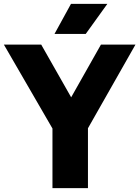

<svg xmlns="http://www.w3.org/2000/svg" viewBox="-51 -970 718 990"><path d="M219.5 0V-384L256.5 -243.5L-31 -740H161.5L340.5 -425H291.5L469.5 -740H647.5L365.5 -243.5L402.5 -381.5V0ZM230 -795 315 -950H502.5L391 -795Z"/></svg>

Font: Encode Sans SC SemiCondensed ExtraBold
Style: Regular
Weight: 800
Width: 4
Designer: Multiple Designers
Foundry: Impallari Type
Version: Version 3.002